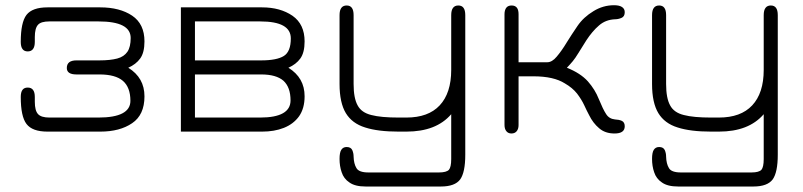

<svg xmlns="http://www.w3.org/2000/svg" viewBox="-20 -490 2998 717"><path d="M354.5 1.5C354.5 1.5 157.5 1.5 157.5 1.5C119.5 1.5 93.5 -8 79 -27C64.5 -46 57.5 -79.5 57.5 -128C57.5 -128 57.5 -128 57.5 -128C57.5 -151.5 66 -163 83.5 -163C83.5 -163 83.5 -163 83.5 -163C101 -163 110 -151.5 110 -128C110 -128 110 -128 110 -128C110 -128 110 -110 110 -110C110 -88 114 -72.5 122 -64C129.5 -55.5 144 -51 164.5 -51C164.5 -51 164.5 -51 164.5 -51C164.5 -51 347.5 -51 347.5 -51C427 -51 467 -72 467 -113.5C467 -113.5 467 -113.5 467 -113.5C467 -147 457.5 -172 439 -188C420.5 -204 391 -212 351.5 -212C351.5 -212 351.5 -212 351.5 -212C351.5 -212 265.5 -212 265.5 -212C241.5 -212 229.5 -220 229.5 -236C229.5 -236 229.5 -236 229.5 -236C229.5 -255 241.5 -264.5 265.5 -264.5C265.5 -264.5 265.5 -264.5 265.5 -264.5C265.5 -264.5 351.5 -264.5 351.5 -264.5C379 -264.5 401 -267 418 -271.5C435 -276 447.5 -284.5 456 -297C464 -309 468 -326 468 -348C468 -348 468 -348 468 -348C468 -389.5 428 -410 347.5 -410C347.5 -410 347.5 -410 347.5 -410C347.5 -410 164.5 -410 164.5 -410C144 -410 129.5 -406 122 -397.5C114 -389 110 -373.5 110 -351.5C110 -351.5 110 -351.5 110 -351.5C110 -351.5 110 -333.5 110 -333.5C110 -310 101 -298 83.5 -298C83.5 -298 83.5 -298 83.5 -298C66 -298 57.5 -310 57.5 -333.5C57.5 -333.5 57.5 -333.5 57.5 -333.5C57.5 -382 64.5 -415.5 79 -434.5C93.5 -453 119.5 -462.5 157.5 -462.5C157.5 -462.5 157.5 -462.5 157.5 -462.5C157.5 -462.5 354.5 -462.5 354.5 -462.5C403 -462.5 443 -452 473.5 -431.5C504 -411 519.5 -379 519.5 -335.5C519.5 -335.5 519.5 -335.5 519.5 -335.5C519.5 -307 514 -286 503.5 -271.5C493 -257 478 -245.5 459 -237C459 -237 459 -237 459 -237C499.5 -212 519.5 -176.5 519.5 -130C519.5 -130 519.5 -130 519.5 -130C519.5 -84 504 -50.5 473.5 -30C443 -9 403 1.5 354.5 1.5C354.5 1.5 354.5 1.5 354.5 1.5Z M958.5 1.5C958.5 1.5 655.5 1.5 655.5 1.5C655.5 1.5 655.5 -462.5 655.5 -462.5C655.5 -462.5 958.5 -462.5 958.5 -462.5C1004 -462.5 1042 -452 1072.5 -431C1102.5 -410 1117.5 -378 1117.5 -335.5C1117.5 -335.5 1117.5 -335.5 1117.5 -335.5C1117.5 -307 1112 -286 1101.5 -271.5C1091 -257 1076 -245.5 1057 -237C1057 -237 1057 -237 1057 -237C1097.5 -212 1117.5 -176.5 1117.5 -130.5C1117.5 -130.5 1117.5 -130.5 1117.5 -130.5C1117.5 -100 1110.5 -75.5 1097 -56C1083 -36.5 1064 -22 1040 -12.5C1016 -3 989 1.5 958.5 1.5C958.5 1.5 958.5 1.5 958.5 1.5ZM708 -212C708 -212 708 -51 708 -51C708 -51 951.5 -51 951.5 -51C1027 -51 1065 -72.5 1065 -115C1065 -115 1065 -115 1065 -115C1065 -148 1056 -172.5 1038.5 -188.5C1020.5 -204 993 -212 955.5 -212C955.5 -212 955.5 -212 955.5 -212C955.5 -212 708 -212 708 -212ZM708 -410C708 -410 708 -264.5 708 -264.5C708 -264.5 955.5 -264.5 955.5 -264.5C994 -264.5 1022.5 -270 1040 -281C1057.5 -292 1066 -314 1066 -346.5C1066 -346.5 1066 -346.5 1066 -346.5C1066 -389 1028 -410 951.5 -410C951.5 -410 951.5 -410 951.5 -410C951.5 -410 708 -410 708 -410Z M1626.5 206.5C1626.5 206.5 1345.5 206.5 1345.5 206.5C1319 206.5 1299 201.5 1285 191.5C1270.5 182 1261 169 1256 153.5C1250.5 138 1248 121 1248 103.5C1248 103.5 1248 103.5 1248 103.5C1248 88 1250 76.5 1254.5 69.5C1259 62.5 1265.5 59 1274.5 59C1274.5 59 1274.5 59 1274.5 59C1285 59 1292 63 1295.5 70.5C1299 78.5 1300.5 86.5 1300.5 95C1300.5 95 1300.5 95 1300.5 95C1301 112.5 1304.5 127 1311 137.5C1317 148.5 1332 154 1355.5 154C1355.5 154 1355.5 154 1355.5 154C1355.5 154 1619.5 154 1619.5 154C1638 154 1650.5 150.5 1656.5 144C1662 137.5 1665 124 1665 104C1665 104 1665 104 1665 104C1665 104 1665 -63.5 1665 -63.5C1627.5 -20 1572 1.5 1497.5 1.5C1497.5 1.5 1497.5 1.5 1497.5 1.5C1497.5 1.5 1468.5 1.5 1468.5 1.5C1417.5 1.5 1376 -3.5 1343.5 -14C1311 -24 1287 -42 1271.5 -67.5C1256 -93 1248 -129.5 1248 -176C1248 -176 1248 -176 1248 -176C1248 -176 1248 -433.5 1248 -433.5C1248 -457.5 1257 -469.5 1274.5 -469.5C1274.5 -469.5 1274.5 -469.5 1274.5 -469.5C1292 -469.5 1300.5 -457.5 1300.5 -433.5C1300.5 -433.5 1300.5 -433.5 1300.5 -433.5C1300.5 -433.5 1300.5 -176.5 1300.5 -176.5C1300.5 -141 1305.5 -114.5 1315.5 -96.5C1325 -78.5 1342 -66.5 1366.5 -60.5C1391 -54 1425 -51 1468.5 -51C1468.5 -51 1468.5 -51 1468.5 -51C1468.5 -51 1497.5 -51 1497.5 -51C1552 -51 1593.5 -66 1622 -96.5C1650.5 -127 1665 -171 1665 -229C1665 -229 1665 -229 1665 -229C1665 -229 1665 -433.5 1665 -433.5C1665 -457.5 1674 -469.5 1691.5 -469.5C1691.5 -469.5 1691.5 -469.5 1691.5 -469.5C1709 -469.5 1717.5 -457.5 1717.5 -433.5C1717.5 -433.5 1717.5 -433.5 1717.5 -433.5C1717.5 -433.5 1717.5 88 1717.5 88C1717.5 132 1711 162.5 1698.5 180C1685.5 197.5 1661.5 206.5 1626.5 206.5C1626.5 206.5 1626.5 206.5 1626.5 206.5Z M1890 8.5C1890 8.5 1890 8.5 1890 8.5C1881.5 8.5 1875.5 5.5 1871 0C1866.5 -5.5 1864 -13 1864 -23.5C1864 -23.5 1864 -23.5 1864 -23.5C1864 -23.5 1864 -437 1864 -437C1864 -447.5 1866.5 -456 1871 -461.5C1875.5 -467 1882 -469.5 1890.5 -469.5C1890.5 -469.5 1890.5 -469.5 1890.5 -469.5C1899 -469.5 1905.5 -467 1910 -461.5C1914.5 -456 1916.5 -447.5 1916.5 -437C1916.5 -437 1916.5 -437 1916.5 -437C1916.5 -437 1916.5 -257.5 1916.5 -257.5C1916.5 -257.5 2023.5 -257.5 2023.5 -257.5C2035.5 -257.5 2047.5 -264.5 2059 -278.5C2070.5 -292 2083.5 -310 2097 -332.5C2097 -332.5 2097 -332.5 2097 -332.5C2108.5 -351 2121.5 -371 2136.5 -393C2151.5 -415 2171.5 -433.5 2196.5 -448.5C2196.5 -448.5 2196.5 -448.5 2196.5 -448.5C2220 -463 2245.5 -470.5 2273 -470.5C2273 -470.5 2273 -470.5 2273 -470.5C2285.5 -470.5 2295.5 -468.5 2302.5 -464C2309.5 -459.5 2313 -453 2313 -444.5C2313 -444.5 2313 -444.5 2313 -444.5C2313 -433.5 2309 -426.5 2300.5 -423C2292 -419.5 2284 -418 2276.5 -418C2276.5 -418 2276.5 -418 2276.5 -418C2253.5 -417 2233.5 -409.5 2217 -395C2200 -380.5 2184.5 -362 2170 -340C2170 -340 2170 -340 2170 -340C2157.5 -320 2147.5 -304 2140 -292C2132.5 -279.5 2125.5 -269.5 2119 -261.5C2112.5 -253.5 2105 -245.5 2097 -237C2097 -237 2097 -237 2097 -237C2131 -223.5 2157 -206.5 2175.5 -186C2193.5 -165.5 2207 -143.5 2216 -120.5C2216 -120.5 2216 -120.5 2216 -120.5C2226.5 -95 2235.5 -76 2243.5 -64C2251 -52 2262 -45.5 2276.5 -44C2276.5 -44 2276.5 -44 2276.5 -44C2286.5 -43.5 2295 -42 2302.5 -38.5C2309.5 -35 2313 -28 2313 -18.5C2313 -18.5 2313 -18.5 2313 -18.5C2313 -0.5 2300.5 8.5 2275 8.5C2275 8.5 2275 8.5 2275 8.5C2251.5 8.5 2232.5 2 2217.5 -11C2202 -24 2189.5 -40.5 2180 -60C2180 -60 2180 -60 2180 -60C2174.5 -70.5 2168 -83 2161.5 -97.5C2155 -111.5 2146 -126 2135 -140.5C2123.5 -155 2108.5 -167.5 2089.5 -178.5C2089.5 -178.5 2089.5 -178.5 2089.5 -178.5C2062 -196 2023 -205 1972 -205C1972 -205 1972 -205 1972 -205C1972 -205 1916.5 -205 1916.5 -205C1916.5 -205 1916.5 -23 1916.5 -23C1916.5 -13 1914 -5.5 1909.5 0C1905 5.5 1898.5 8.5 1890 8.5Z M2793.5 206.5C2793.5 206.5 2512.5 206.5 2512.5 206.5C2486 206.5 2466 201.5 2452 191.5C2437.5 182 2428 169 2423 153.5C2417.5 138 2415 121 2415 103.5C2415 103.5 2415 103.5 2415 103.5C2415 88 2417 76.5 2421.5 69.5C2426 62.5 2432.5 59 2441.5 59C2441.5 59 2441.5 59 2441.5 59C2452 59 2459 63 2462.5 70.5C2466 78.5 2467.5 86.5 2467.5 95C2467.5 95 2467.5 95 2467.5 95C2468 112.5 2471.5 127 2478 137.5C2484 148.5 2499 154 2522.5 154C2522.5 154 2522.5 154 2522.5 154C2522.5 154 2786.5 154 2786.5 154C2805 154 2817.5 150.5 2823.5 144C2829 137.5 2832 124 2832 104C2832 104 2832 104 2832 104C2832 104 2832 -63.5 2832 -63.5C2794.5 -20 2739 1.5 2664.5 1.5C2664.5 1.5 2664.5 1.5 2664.5 1.5C2664.5 1.5 2635.5 1.5 2635.5 1.5C2584.5 1.5 2543 -3.5 2510.5 -14C2478 -24 2454 -42 2438.5 -67.5C2423 -93 2415 -129.5 2415 -176C2415 -176 2415 -176 2415 -176C2415 -176 2415 -433.5 2415 -433.5C2415 -457.5 2424 -469.5 2441.5 -469.5C2441.5 -469.5 2441.5 -469.5 2441.5 -469.5C2459 -469.5 2467.5 -457.5 2467.5 -433.5C2467.5 -433.5 2467.5 -433.5 2467.5 -433.5C2467.5 -433.5 2467.5 -176.5 2467.5 -176.5C2467.5 -141 2472.5 -114.5 2482.5 -96.5C2492 -78.5 2509 -66.5 2533.5 -60.5C2558 -54 2592 -51 2635.5 -51C2635.5 -51 2635.5 -51 2635.5 -51C2635.5 -51 2664.5 -51 2664.5 -51C2719 -51 2760.5 -66 2789 -96.5C2817.5 -127 2832 -171 2832 -229C2832 -229 2832 -229 2832 -229C2832 -229 2832 -433.5 2832 -433.5C2832 -457.5 2841 -469.5 2858.5 -469.5C2858.5 -469.5 2858.5 -469.5 2858.5 -469.5C2876 -469.5 2884.5 -457.5 2884.5 -433.5C2884.5 -433.5 2884.5 -433.5 2884.5 -433.5C2884.5 -433.5 2884.5 88 2884.5 88C2884.5 132 2878 162.5 2865.5 180C2852.5 197.5 2828.5 206.5 2793.5 206.5C2793.5 206.5 2793.5 206.5 2793.5 206.5Z"/></svg>

Font: Jura-Fortis-Regular
Style: Regular
Weight: 500
Designer: Daniel Johnson, Alexei Vanyashin, Mirko Velimirovic
Foundry: Daniel Johnson
Version: ""